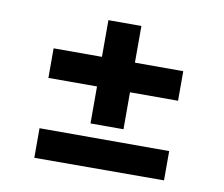

<svg xmlns="http://www.w3.org/2000/svg" viewBox="-63 -711 776 665"><g transform="rotate(10 325.0 -378.0)"><path d="M268 -272V-402H97V-506H267V-635H383V-506H553V-402H384V-272ZM97 -121V-225H553V-122Z"/></g></svg>

Font: REM Medium
Style: Bold
Weight: 700
Version: Version 1.005;gftools[0.9.28]